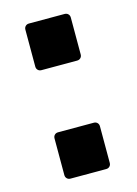

<svg xmlns="http://www.w3.org/2000/svg" viewBox="-84 -544 421 592"><g transform="rotate(-15 126.0 -247.5)"><path d="M51.8 -361.8V-479.5Q51.8 -486.3 56.2 -490.7Q60.5 -495.1 67.4 -495.1H181.2Q188 -495.1 192.4 -490.7Q196.8 -486.3 196.8 -479.5V-361.8Q196.8 -355 192.4 -350.6Q188 -346.2 181.2 -346.2H67.4Q60.5 -346.2 56.2 -350.6Q51.8 -355 51.8 -361.8ZM51.8 -15.6V-132.3Q51.8 -139.2 56.2 -143.6Q60.5 -147.9 67.4 -147.9H181.2Q188 -147.9 192.4 -143.6Q196.8 -139.2 196.8 -132.3V-15.6Q196.8 -8.8 192.4 -4.4Q188 0 181.2 0H67.4Q60.5 0 56.2 -4.4Q51.8 -8.8 51.8 -15.6Z"/></g></svg>

Font: Akaash Gobhi
Style: Regular
Weight: 400
Designer: Kulbir Singh Thind, MD
Foundry: Punjab Online
Version: Version 1.200